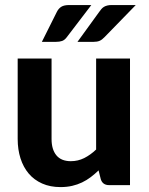

<svg xmlns="http://www.w3.org/2000/svg" viewBox="-20 -754 606 782"><path d="M509.5 -515.5V0H424.5Q398 0 390.5 -24L381.5 -60Q366 -45 349.5 -32.5Q333 -20 314.2 -11Q295.5 -2 273.8 3Q252 8 226.5 8Q184.5 8 151.8 -6.5Q119 -21 97 -47Q75 -73 63.5 -109Q52 -145 52 -188V-515.5H190V-188Q190 -145 209.8 -121.2Q229.5 -97.5 268.5 -97.5Q297.5 -97.5 323 -110.2Q348.5 -123 371.5 -145V-515.5ZM352 -733.5 252 -602.5Q243.5 -591 233 -587.2Q222.5 -583.5 207 -583.5H150.5L211.5 -705.5Q218.5 -719.5 229.8 -726.5Q241 -733.5 262.5 -733.5ZM533 -733.5 405.5 -602.5Q395.5 -592 385.8 -587.8Q376 -583.5 360.5 -583.5H295.5L384 -705.5Q388.5 -712 393 -717.2Q397.5 -722.5 403.2 -726Q409 -729.5 416.8 -731.5Q424.5 -733.5 435 -733.5Z"/></svg>

Font: Lato 2
Style: Regular
Weight: 800
Designer: Lukasz Dziedzic with Adam Twardoch and Botio Nikoltchev
Foundry: tyPoland Lukasz Dziedzic
Version: Version 2.015; 2015-08-06; http://www.latofonts.com/